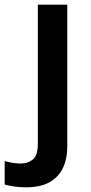

<svg xmlns="http://www.w3.org/2000/svg" viewBox="-81 -562 388 822"><path d="M29 240Q4 240 -20 236.5Q-44 233 -61 228V128Q-44 132 -28 135Q-12 138 8 138Q39 138 60 120.5Q81 103 81 54V-542H207V67Q207 117 189 156Q171 195 132 217.5Q93 240 29 240Z"/></svg>

Font: Noto Sans Devanagari SemiBold
Style: Regular
Weight: 600
Version: Version 2.003